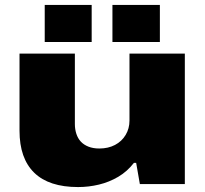

<svg xmlns="http://www.w3.org/2000/svg" viewBox="-20 -745 828 777"><path d="M296 12Q178 12 118.5 -46Q59 -104 59 -216V-528H283V-243Q283 -222 289 -203.5Q295 -185 307 -172Q319 -159 338 -151.5Q357 -144 382 -144Q418 -144 445.5 -158.5Q473 -173 488.5 -199Q504 -225 504 -257V-528H728V0H546L531 -86H522Q495 -51 458.5 -29.5Q422 -8 380.5 2Q339 12 296 12ZM161 -575V-725H351V-575ZM435 -575V-725H627V-575Z"/></svg>

Font: Archivo Expanded Black
Style: Regular
Weight: 900
Width: 7
Designer: Hector Gatti
Foundry: Omnibus-Type
Version: Version 2.001